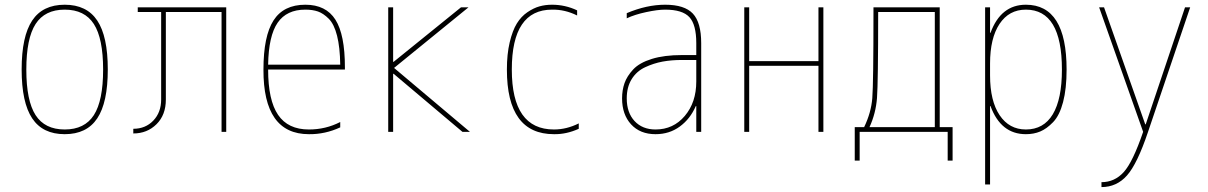

<svg xmlns="http://www.w3.org/2000/svg" viewBox="-20 -550 5040 801"><path d="M128.4 -69.8Q167 -9.8 250 -9.8Q333 -9.8 371.6 -69.8Q410.2 -129.9 410.2 -259.8Q410.2 -389.6 371.6 -449.7Q333 -509.8 250 -509.8Q167 -509.8 128.4 -449.7Q89.8 -389.6 89.8 -259.8Q89.8 -129.9 128.4 -69.8ZM385.7 -56.2Q341.8 9.8 250 9.8Q158.2 9.8 114.3 -56.2Q70.3 -122.1 70.3 -260.3Q70.3 -398.4 114.3 -464.4Q158.2 -530.3 250 -530.3Q341.8 -530.3 385.7 -464.4Q429.7 -398.4 429.7 -260.3Q429.7 -122.1 385.7 -56.2Z M652.3 -134.8V-500H554.7V-519.5H923.8V0H904.3V-500H671.9V-134.8Q671.9 -70.3 632.8 -31.7Q593.8 6.8 536.1 6.8V-12.7Q586.9 -12.7 619.6 -46.9Q652.3 -81.1 652.3 -134.8Z M1253.9 -530.3Q1339.8 -530.3 1379.4 -467.8Q1418.9 -405.3 1418.9 -269.5V-259.8H1098.6Q1098.6 -131.8 1140.1 -70.8Q1181.6 -9.8 1268.6 -9.8Q1338.9 -9.8 1399.4 -41V-18.6Q1335.9 10.7 1268.6 9.8Q1078.1 9.8 1079.1 -259.8Q1079.1 -399.4 1121.1 -464.8Q1163.1 -530.3 1253.9 -530.3ZM1098.6 -280.3H1399.4Q1398.4 -352.5 1386.2 -400.9Q1374 -449.2 1351.6 -471.7Q1329.1 -494.1 1306.6 -502Q1284.2 -509.8 1253.9 -509.8Q1175.8 -509.8 1138.2 -455.1Q1100.6 -400.4 1098.6 -280.3Z M1620.1 -292H1622.1L1903.3 -519.5H1934.6L1624 -266.6L1940.4 0H1909.2L1622.1 -242.2H1620.1V0H1599.6V-519.5H1620.1Z M2291 -9.8Q2343.8 -9.8 2394.5 -35.2V-12.7Q2342.8 10.7 2291 9.8Q2094.7 9.8 2094.7 -259.8Q2094.7 -324.2 2106.4 -373.5Q2118.2 -422.9 2136.2 -452.1Q2154.3 -481.4 2180.2 -499Q2206.1 -516.6 2230.5 -523.4Q2254.9 -530.3 2283.2 -530.3Q2337.9 -530.3 2387.7 -506.8V-485.4Q2336.9 -510.7 2283.2 -509.8Q2115.2 -509.8 2115.2 -259.8Q2115.2 -9.8 2291 -9.8Z M2884.8 -107.4H2882.8Q2859.4 -53.7 2815.9 -22Q2772.5 9.8 2714.8 9.8Q2650.4 9.8 2612.8 -31.2Q2575.2 -72.3 2575.2 -139.6Q2575.2 -173.8 2585.4 -203.1Q2595.7 -232.4 2621.6 -260.3Q2647.5 -288.1 2699.2 -304.2Q2751 -320.3 2825.2 -320.3H2884.8V-370.1Q2884.8 -447.3 2856 -478.5Q2827.1 -509.8 2754.9 -509.8Q2723.6 -509.8 2675.8 -499.5Q2627.9 -489.3 2594.7 -473.6V-495.1Q2677.7 -530.3 2754.9 -530.3Q2835.9 -530.3 2870.6 -493.2Q2905.3 -456.1 2905.3 -370.1V0H2884.8ZM2884.8 -299.8H2825.2Q2781.2 -299.8 2744.1 -293Q2707 -286.1 2671.4 -269.5Q2635.7 -252.9 2615.2 -219.7Q2594.7 -186.5 2594.7 -139.6Q2594.7 -80.1 2627.4 -44.9Q2660.2 -9.8 2714.8 -9.8Q2789.1 -9.8 2836.9 -66.4Q2884.8 -123 2884.8 -210Z M3394.5 -519.5H3415V0H3394.5V-275.4H3105.5V0H3085V-519.5H3105.5V-294.9H3394.5Z M3879.9 -19.5V-500H3643.6Q3643.6 -205.1 3638.7 -141.1Q3633.8 -77.1 3607.4 -19.5ZM3585 -19.5Q3614.3 -80.1 3619.1 -140.6Q3624 -201.2 3624 -500V-519.5H3900.4V-19.5H3954.1V120.1H3933.6V0H3566.4V120.1H3545.9V-19.5Z M4112.3 -107.4H4110.4V219.7H4089.8V-519.5H4110.4V-413.1H4112.3Q4155.3 -530.3 4259.8 -530.3Q4429.7 -530.3 4429.7 -259.8Q4429.7 -179.7 4415 -124Q4400.4 -68.4 4373.5 -40.5Q4346.7 -12.7 4319.8 -1.5Q4293 9.8 4259.8 9.8Q4155.3 9.8 4112.3 -107.4ZM4410.2 -259.8Q4410.2 -509.8 4259.8 -509.8Q4189.5 -509.8 4149.9 -450.2Q4110.4 -390.6 4110.4 -285.2V-235.4Q4110.4 -128.9 4150.4 -69.3Q4190.4 -9.8 4259.8 -9.8Q4334 -9.8 4372.1 -73.2Q4410.2 -136.7 4410.2 -259.8Z M4759.8 -31.2 4923.8 -519.5H4945.3L4769.5 0Q4724.6 133.8 4681.6 182.1Q4638.7 230.5 4575.2 230.5V210Q4629.9 210 4668 168Q4706.1 126 4749 0L4565.4 -519.5H4585.9L4757.8 -31.2Z"/></svg>

Font: Mgen+ 1m thin
Style: Regular
Weight: 100
Designer: [Source Han Sans]
Ryoko NISHIZUKA  (kana & ideographs); Paul D. Hunt (Latin, Greek & Cyrillic); Wenlong ZHANG  (bopomofo
Version: Version 1.059.20150602